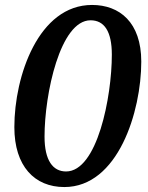

<svg xmlns="http://www.w3.org/2000/svg" viewBox="-20 -745 599 776"><path d="M240 11C457 11 551 -294 551 -496C551 -655 463 -725 352 -725C136 -725 38 -438 38 -231C38 -73 120 11 240 11ZM247 -52C194 -52 160 -96 160 -193C160 -365 223 -663 346 -663C401 -663 432 -619 432 -524C432 -353 373 -52 247 -52Z"/></svg>

Font: Noto Serif Tamil SemiBold
Style: Italic
Weight: 600
Italic angle: -12°
Designer: Indian Type Foundry, Tom Grace, and the Monotype Design Team
Foundry: Monotype Imaging Inc.
Version: Version 2.003